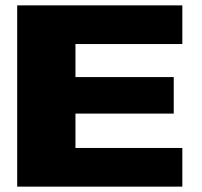

<svg xmlns="http://www.w3.org/2000/svg" viewBox="-20 -695 754 715"><path d="M44 0V-675H659V-531H261V-408H627V-272H261V-144H659V0Z"/></svg>

Font: Anybody ExtraExpanded ExtraBold
Style: Regular
Weight: 800
Width: 8
Designer: Tyler Finck
Foundry: Etcetera Type Company
Version: Version 1.010; ttfautohint (v1.8.3) -l 8 -r 50 -G 200 -x 14 